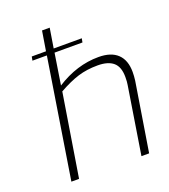

<svg xmlns="http://www.w3.org/2000/svg" viewBox="-139 -863 846 963"><g transform="rotate(-20 284.0 -381.5)"><path d="M553 -412Q553 -391 550 -367L491 0H450L507 -359Q510 -374 510 -401Q510 -455 482 -479Q454 -503 399 -503Q341 -503 294 -488.5Q247 -474 188 -441L117 0H76L177 -637H100L104 -658H180L197 -763H238L221 -658H371L367 -637H218L192 -471Q301 -541 417 -541Q484 -541 518.5 -508Q553 -475 553 -412Z"/></g></svg>

Font: Exo ExtraLight
Style: Italic
Weight: 275
Italic angle: -9°
Designer: Natanael Gama
Foundry: Natanael Gama
Version: Version 1.500; ttfautohint (v1.6)